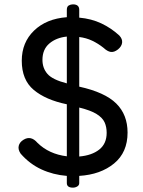

<svg xmlns="http://www.w3.org/2000/svg" viewBox="-20 -795 657 882"><path d="M315 67Q287 67 287 46V13Q224 8 170 -17Q116 -42 75 -89Q62 -108 66 -125Q70 -142 88 -153Q122 -174 152 -139Q205 -87 287 -77V-316Q190 -336 135 -382Q80 -428 80 -516Q80 -600 136.5 -654.5Q193 -709 287 -716V-750Q287 -765 296 -770Q305 -775 315 -775Q344 -775 344 -750V-714Q400 -709 445.5 -687.5Q491 -666 528 -632Q543 -616 541 -599Q539 -582 522 -568Q504 -554 488.5 -556.5Q473 -559 456 -575Q431 -595 403.5 -608Q376 -621 344 -625V-397Q462 -371 514 -319.5Q566 -268 566 -186Q566 -95 504 -44Q442 7 344 13V46Q344 56 335 61.5Q326 67 315 67ZM344 -76Q402 -81 436 -108Q470 -135 470 -185Q470 -212 460.5 -233Q451 -254 424 -271Q397 -288 344 -301ZM287 -412V-627Q238 -622 206.5 -595Q175 -568 175 -520Q175 -482 198 -455.5Q221 -429 287 -412Z"/></svg>

Font: Zen Maru Gothic Medium
Style: Regular
Weight: 500
Designer: Yoshimichi Ohira
Foundry: Positype
Version: Version 1.001